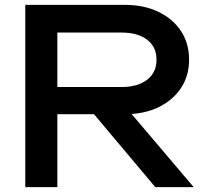

<svg xmlns="http://www.w3.org/2000/svg" viewBox="-20 -770 851 790"><path d="M176 -412H481Q547 -412 585.5 -442Q624 -472 624 -524Q624 -577 585.5 -606.5Q547 -636 481 -636H157L216 -710V0H84V-750H493Q572 -750 631.5 -721.5Q691 -693 724.5 -642.5Q758 -592 758 -524Q758 -458 724.5 -407.5Q691 -357 631.5 -328.5Q572 -300 493 -300H176ZM324 -351H479L777 0H619Z"/></svg>

Font: Bounded
Style: Regular
Weight: 400
Designer: Vlad Churkin
Version: Version 1.0